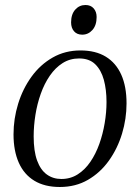

<svg xmlns="http://www.w3.org/2000/svg" viewBox="-20 -737 560 767"><path d="M301.5 -535.5Q362 -535.5 402.8 -510.5Q443.5 -485.5 464.5 -438.5Q485.5 -391.5 485.5 -324Q485.5 -262.5 467.5 -203Q449.5 -143.5 415 -95.2Q380.5 -47 331.2 -18.5Q282 10 219 10Q158.5 10 117.2 -15Q76 -40 55 -87.2Q34 -134.5 34 -200Q34 -262.5 52.5 -322.5Q71 -382.5 106 -430.8Q141 -479 190.5 -507.2Q240 -535.5 301.5 -535.5ZM296 -503.5Q259.5 -503.5 230.2 -485Q201 -466.5 179 -434.5Q157 -402.5 142.8 -362.2Q128.5 -322 121.5 -278Q114.5 -234 114.5 -192Q114.5 -133.5 128.2 -95.8Q142 -58 167 -40Q192 -22 225 -22Q261.5 -22 290.5 -40.5Q319.5 -59 341 -90.5Q362.5 -122 376.8 -162Q391 -202 398.2 -245.2Q405.5 -288.5 405.5 -329.5Q405.5 -379 394.8 -418.2Q384 -457.5 360.2 -480.5Q336.5 -503.5 296 -503.5ZM308.5 -598.5Q287.5 -598.5 275.8 -612Q264 -625.5 264 -647.5Q264 -680 280.5 -698.5Q297 -717 321.5 -717Q342.5 -717 354.2 -703.5Q366 -690 366 -669Q366 -636 349.2 -617.2Q332.5 -598.5 308.5 -598.5Z"/></svg>

Font: Merriweather 96pt Light
Style: Italic
Weight: 300
Italic angle: -7.8°
Version: Version 2.101